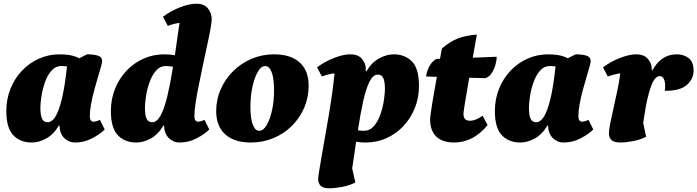

<svg xmlns="http://www.w3.org/2000/svg" viewBox="-20 -754 3748 1032"><path d="M151 12Q89 12 51.5 -27Q14 -66 14 -157Q14 -222 36.5 -277.5Q59 -333 98.5 -374.5Q138 -416 190 -439Q242 -462 300 -462Q330 -462 356 -457.5Q382 -453 406 -441L448 -462Q483 -462 506 -455Q529 -448 529 -424Q529 -418 522.5 -394.5Q516 -371 506 -338Q496 -305 486 -267.5Q476 -230 469.5 -194.5Q463 -159 463 -132Q463 -113 468.5 -106.5Q474 -100 484 -100Q489 -100 498 -102.5Q507 -105 517 -110L543 -58Q518 -33 475 -10.5Q432 12 385 12Q365 12 350 5Q335 -2 324 -13Q300 -40 300 -79H296Q269 -32 229 -10Q189 12 151 12ZM197 -174Q197 -137 205.5 -117Q214 -97 236 -97Q258 -97 276.5 -125Q295 -153 311.5 -218.5Q328 -284 340 -397Q326 -399 310 -399Q278 -399 256 -373.5Q234 -348 221 -310Q208 -272 202.5 -235Q197 -198 197 -174Z M713 12Q651 12 613.5 -27Q576 -66 576 -157Q576 -222 598.5 -277.5Q621 -333 660.5 -374.5Q700 -416 752 -439Q804 -462 862 -462Q894 -462 920 -457Q926 -498 932 -541.5Q938 -585 945 -631Q914 -627 882 -615L856 -664Q899 -696 948.5 -715Q998 -734 1036 -734Q1077 -734 1097.5 -709Q1118 -684 1118 -650Q1118 -636 1111.5 -599.5Q1105 -563 1094 -513Q1083 -463 1071.5 -407.5Q1060 -352 1049 -298.5Q1038 -245 1031.5 -201.5Q1025 -158 1025 -132Q1025 -113 1030.5 -106.5Q1036 -100 1046 -100Q1051 -100 1060 -102.5Q1069 -105 1079 -110L1105 -58Q1080 -33 1037 -10.5Q994 12 947 12Q927 12 912 5Q897 -2 886 -13Q862 -40 862 -79H858Q831 -32 791 -10Q751 12 713 12ZM759 -174Q759 -137 767.5 -117Q776 -97 798 -97Q824 -97 844 -134.5Q864 -172 880 -239.5Q896 -307 910 -395Q892 -399 872 -399Q840 -399 818 -373.5Q796 -348 783 -310Q770 -272 764.5 -235Q759 -198 759 -174Z M1328 12Q1239 12 1190.5 -32Q1142 -76 1142 -156Q1142 -219 1166.5 -274.5Q1191 -330 1233.5 -372Q1276 -414 1332.5 -438Q1389 -462 1453 -462Q1542 -462 1590.5 -418.5Q1639 -375 1639 -294Q1639 -230 1615 -174.5Q1591 -119 1548.5 -77Q1506 -35 1449.5 -11.5Q1393 12 1328 12ZM1374 -51Q1395 -51 1413 -81Q1431 -111 1442 -160.5Q1453 -210 1453 -269Q1453 -331 1440.5 -365Q1428 -399 1405 -399Q1384 -399 1366 -368.5Q1348 -338 1337 -288Q1326 -238 1326 -179Q1326 -118 1338.5 -84.5Q1351 -51 1374 -51Z M1753 258Q1716 258 1703 244Q1690 230 1690 209Q1690 199 1695.5 165Q1701 131 1709.5 81.5Q1718 32 1728.5 -26.5Q1739 -85 1749 -145.5Q1759 -206 1766.5 -261.5Q1774 -317 1778 -360Q1745 -356 1710 -343L1684 -392Q1727 -424 1776.5 -443Q1826 -462 1862 -462Q1905 -462 1925.5 -437.5Q1946 -413 1946 -385V-371H1950Q1977 -418 2017.5 -440Q2058 -462 2095 -462Q2157 -462 2194.5 -423.5Q2232 -385 2232 -293Q2232 -228 2209.5 -172.5Q2187 -117 2147.5 -75.5Q2108 -34 2056.5 -11Q2005 12 1946 12Q1917 12 1894 8Q1889 42 1884 78Q1879 114 1873 151L1890 227Q1859 243 1819 250.5Q1779 258 1753 258ZM2010 -353Q1985 -353 1966 -315Q1947 -277 1932 -209.5Q1917 -142 1904 -54Q1919 -51 1936 -51Q1968 -51 1990 -76.5Q2012 -102 2025 -140Q2038 -178 2043.5 -215Q2049 -252 2049 -276Q2049 -314 2040.5 -333.5Q2032 -353 2010 -353Z M2421 12Q2358 12 2325 -20Q2292 -52 2292 -112Q2292 -122 2295 -144Q2298 -166 2305.5 -212Q2313 -258 2328 -341L2270 -343Q2275 -377 2291 -403Q2307 -429 2326 -437L2345 -438Q2350 -463 2355 -493Q2397 -530 2440.5 -547Q2484 -564 2543 -568Q2531 -501 2521 -444L2650 -449Q2650 -431 2643 -406Q2636 -381 2622.5 -360.5Q2609 -340 2589 -334L2502 -336Q2471 -158 2471 -142Q2471 -105 2506 -105Q2536 -105 2574 -132L2601 -82Q2524 12 2421 12Z M2777 12Q2715 12 2677.5 -27Q2640 -66 2640 -157Q2640 -222 2662.5 -277.5Q2685 -333 2724.5 -374.5Q2764 -416 2816 -439Q2868 -462 2926 -462Q2956 -462 2982 -457.5Q3008 -453 3032 -441L3074 -462Q3109 -462 3132 -455Q3155 -448 3155 -424Q3155 -418 3148.5 -394.5Q3142 -371 3132 -338Q3122 -305 3112 -267.5Q3102 -230 3095.5 -194.5Q3089 -159 3089 -132Q3089 -113 3094.5 -106.5Q3100 -100 3110 -100Q3115 -100 3124 -102.5Q3133 -105 3143 -110L3169 -58Q3144 -33 3101 -10.5Q3058 12 3011 12Q2991 12 2976 5Q2961 -2 2950 -13Q2926 -40 2926 -79H2922Q2895 -32 2855 -10Q2815 12 2777 12ZM2823 -174Q2823 -137 2831.5 -117Q2840 -97 2862 -97Q2884 -97 2902.5 -125Q2921 -153 2937.5 -218.5Q2954 -284 2966 -397Q2952 -399 2936 -399Q2904 -399 2882 -373.5Q2860 -348 2847 -310Q2834 -272 2828.5 -235Q2823 -198 2823 -174Z M3316 12Q3279 12 3266 -2Q3253 -16 3253 -37Q3253 -56 3260.5 -93Q3268 -130 3278.5 -176.5Q3289 -223 3299 -271Q3309 -319 3314 -360Q3281 -355 3247 -343L3221 -392Q3264 -424 3313.5 -443Q3363 -462 3399 -462Q3442 -462 3462.5 -437.5Q3483 -413 3483 -385V-377H3487Q3510 -418 3542 -440Q3574 -462 3619 -462Q3654 -462 3681 -442Q3708 -422 3708 -374Q3708 -329 3671 -297Q3634 -265 3553 -266Q3555 -274 3555 -281Q3555 -288 3555 -294Q3555 -317 3547.5 -331Q3540 -345 3526 -345Q3501 -345 3482.5 -298Q3464 -251 3451 -179L3437 -94L3453 -19Q3422 -3 3382 4.5Q3342 12 3316 12Z"/></svg>

Font: Petrona Black
Style: Italic
Weight: 900
Italic angle: -9°
Designer: Ringo R. Seeber
Foundry: Ringo R. Seeber
Version: Version 2.001; ttfautohint (v1.8.3)